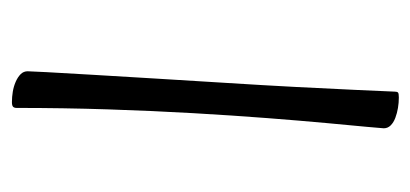

<svg xmlns="http://www.w3.org/2000/svg" viewBox="-208 -484 705 330"><g transform="rotate(90 145.0 -319.5)"><path d="M156 13Q147 13 138 11.5Q129 10 121 6.5Q113 3 108 -2Q103 -7 103 -14Q103 -17 104.5 -46.5Q106 -76 109 -125Q112 -174 115.5 -233.5Q119 -293 123 -355.5Q127 -418 130 -475.5Q133 -533 135 -577.5Q137 -622 138 -645Q138 -649 139.5 -650.5Q141 -652 148 -652Q157 -652 166 -650.5Q175 -649 183 -646Q191 -643 196 -638Q201 -633 201 -626Q201 -623 198.5 -597Q196 -571 192 -527.5Q188 -484 183.5 -426Q179 -368 175 -298.5Q171 -229 168.5 -152.5Q166 -76 166 5Q166 9 164 11Q162 13 156 13Z"/></g></svg>

Font: Briem Hand Thin
Style: Regular
Weight: 100
Designer: Gunnlaugur SE Briem, Eben Sorkin
Foundry: Sorkin Type Co.
Version: Version 1.003